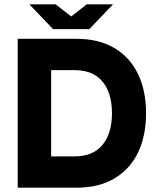

<svg xmlns="http://www.w3.org/2000/svg" viewBox="-20 -870 733 890"><path d="M130 0V-145H325Q411 -145 455 -198.5Q499 -252 499 -345Q499 -439 455 -492Q411 -545 325 -545H130V-690H335Q438 -690 510 -647.5Q582 -605 619.5 -527.5Q657 -450 657 -345Q657 -240 619.5 -162.5Q582 -85 510 -42.5Q438 0 335 0ZM62 0V-690H217V0ZM235 -735 382 -850H504L394 -735ZM226 -735 116 -850H238L385 -735Z"/></svg>

Font: Radio Canada Big
Style: Bold
Weight: 700
Designer: Étienne Aubert Bonn
Foundry: Coppers and Brasses
Version: Version 1.001